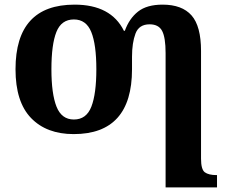

<svg xmlns="http://www.w3.org/2000/svg" viewBox="-20 -569 984 829"><path d="M695 -340Q695 -407 680 -435.5Q665 -464 626 -464Q580 -464 565 -424Q550 -384 550 -324V-270Q550 10 298 10Q181 10 114 -59.5Q47 -129 47 -270Q47 -549 302 -549Q459 -549 515 -436H519Q538 -489 576 -519Q614 -549 682 -549Q766 -549 807 -502.5Q848 -456 848 -349V116Q848 163 864.5 175Q881 187 915 187H917V240H695ZM299 -53Q353 -53 374.5 -108.5Q396 -164 396 -270Q396 -377 374 -431Q352 -485 299 -485Q245 -485 223.5 -431Q202 -377 202 -270Q202 -164 224 -108.5Q246 -53 299 -53Z"/></svg>

Font: Noto Serif
Style: Bold
Weight: 700
Designer: Monotype Design Team
Foundry: Monotype Imaging Inc.
Version: Version 2.014